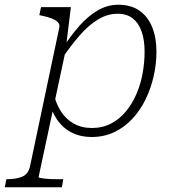

<svg xmlns="http://www.w3.org/2000/svg" viewBox="-88 -567 722 810"><path d="M-68 223 -61 189H-58Q-19 189 6.5 178Q32 167 39 133L162 -450Q165 -464 156.5 -473Q148 -482 130.5 -489Q113 -496 88 -501L78 -503L85 -537H211L192 -382L194 -378L75 179Q74 182 81 183.5Q88 185 99.5 186.5Q111 188 125 188.5Q139 189 154 189H179L173 223ZM117 -149 137 -180Q146 -134 167.5 -99.5Q189 -65 222.5 -46Q256 -27 299 -27Q345 -27 381 -46Q417 -65 444 -98Q471 -131 488.5 -172.5Q506 -214 514 -259.5Q522 -305 522 -349Q522 -398 509.5 -434Q497 -470 472 -489.5Q447 -509 409 -509Q365 -509 325 -484.5Q285 -460 248 -417.5Q211 -375 175 -322L173 -359Q210 -416 247 -458Q284 -500 325 -523.5Q366 -547 411 -547Q465 -547 500.5 -522Q536 -497 554 -452.5Q572 -408 572 -349Q572 -298 560.5 -246.5Q549 -195 526.5 -148.5Q504 -102 470.5 -66Q437 -30 394 -9.5Q351 11 298 11Q252 11 215 -7.5Q178 -26 153 -62Q128 -98 117 -149Z"/></svg>

Font: Roboto Serif Thin
Style: Italic
Weight: 250
Italic angle: -10°
Version: Version 1.007